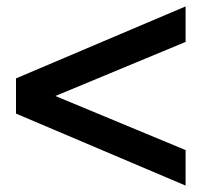

<svg xmlns="http://www.w3.org/2000/svg" viewBox="-20 -580 640 600"><path d="M30 -225V-335L560 -560V-449L153 -280L560 -111V0Z"/></svg>

Font: Tektur SemiCondensed Medium
Style: Regular
Weight: 500
Width: 4
Designer: Adam Jagosz
Foundry: Adam Jagosz
Version: Version 1.005;gftools[0.9.30]